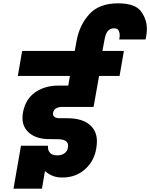

<svg xmlns="http://www.w3.org/2000/svg" viewBox="-20 -1046 902 1153"><path d="M696 -809Q699 -823 699 -835Q699 -849 692.5 -862.5Q686 -876 665 -876Q640 -876 626.5 -858.5Q613 -841 607 -804L595 -740H724L698 -590H575L542 -404H353Q332 -404 317 -395.5Q302 -387 299 -369Q298 -366 298 -362Q298 -351 308 -343.5Q318 -336 340 -336H383Q471 -336 516.5 -298.5Q562 -261 562 -198Q562 -178 558 -154Q545 -77 489.5 -28.5Q434 20 355 20Q318 20 292.5 8.5Q267 -3 250 -19L232 87H61L106 -171H268Q268 -166 268 -162Q268 -141 281.5 -127Q295 -113 324 -113Q351 -113 368 -126Q385 -139 388 -160Q389 -166 389 -171Q389 -210 326 -210Q286 -210 260 -211Q192 -215 153.5 -249.5Q115 -284 115 -337Q115 -353 118 -371Q133 -451 191 -491.5Q249 -532 331 -532H390L400 -590H87L113 -740H429L440 -801Q457 -895 516 -960.5Q575 -1026 689 -1026Q791 -1026 826.5 -978Q862 -930 862 -873Q862 -843 854 -809Z"/></svg>

Font: Fz Poppins ExtBd
Style: Italic
Weight: 800
Italic angle: -10°
Designer: Ninad Kale (Devanagari), Jonny Pinhorn (Latin)
Foundry: Indian Type Foundry
Version: Vit hóa bi Vntype.Com & FontZin.Com